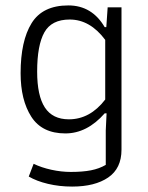

<svg xmlns="http://www.w3.org/2000/svg" viewBox="-20 -496 544 708"><path d="M86 155 104 108Q133 122 169.5 130Q206 138 241 138Q285 138 315.5 132Q346 126 370 112V-15L373 -78H366Q301 -4 221 -4Q135 -4 95.5 -65.5Q56 -127 56 -226Q56 -345 96.5 -410.5Q137 -476 232 -476Q319 -476 366 -396H372L377 -469H428V56Q428 125 379 158.5Q330 192 246 192Q199 192 157 182Q115 172 86 155ZM368 -129V-349Q312 -424 237 -424Q170 -424 143.5 -376.5Q117 -329 117 -232Q117 -143 145.5 -99.5Q174 -56 234 -56Q312 -56 368 -129Z"/></svg>

Font: Athiti
Style: Regular
Weight: 400
Designer: CadsonDemak Team
Foundry: CadsonDemak
Version: Version 1.033